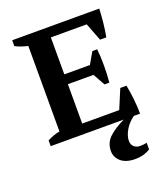

<svg xmlns="http://www.w3.org/2000/svg" viewBox="-160 -774 987 1128"><g transform="rotate(-20 333.5 -210.5)"><path d="M593.3 -662.1Q591.3 -619.1 586.7 -574Q582 -528.8 574.2 -488.8H535.2L492.2 -600.1H268.1V-369.1H428.2L469.7 -441.4H500Q502.4 -418 503.7 -392.3Q504.9 -366.7 504.9 -338.4Q504.9 -310.1 503.7 -283.9Q502.4 -257.8 500 -232.9H469.7L428.2 -307.6H268.1V-61.5H499.5L549.8 -181.6H588.4Q592.3 -163.1 595.7 -140.6Q599.1 -118.2 601.8 -94Q604.5 -69.8 606 -45.7Q607.4 -21.5 607.4 0H568.4Q531.7 26.4 511.2 62Q490.7 98.1 490.7 127.4Q490.7 152.3 506.1 165.5Q521.5 178.7 542 178.7Q553.2 178.7 563.7 177.7Q574.2 176.8 585.4 173.8V214.8Q572.3 225.1 546.9 233.2Q521.5 241.2 490.7 241.2Q433.1 241.2 401.9 214.4Q371.1 187.5 371.1 148.4Q371.1 96.7 408.7 62Q427.7 44.9 451.9 29.3Q476.1 13.7 505.4 0H48.8V-36.1Q64.9 -44.4 84.7 -52Q104.5 -59.6 126.5 -63.5V-598.1Q107.4 -602.5 86.2 -609.4Q64.9 -616.2 48.8 -626V-662.1Z"/></g></svg>

Font: PT Astra Serif
Style: Bold
Weight: 700
Designer: A.Korolkova, I. Chaeva
Foundry: ParaType Ltd
Version: Version 1.002